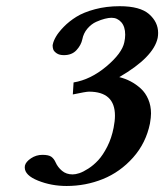

<svg xmlns="http://www.w3.org/2000/svg" viewBox="-20 -600 540 632"><path d="M347.2 -541.5Q337.9 -541.5 325.2 -538.3Q312.5 -535.2 296.6 -528.1Q280.8 -521 267.8 -505.9Q254.9 -490.7 251 -470.7Q247.1 -451.7 231.9 -435.1Q216.8 -418.5 190.4 -418.5Q175.3 -418.5 166.5 -424.6Q157.7 -430.7 155.5 -436.8Q153.3 -442.9 153.3 -449.2Q153.3 -450.2 153.3 -452.1L153.8 -453.6Q155.8 -464.8 164.1 -479.2Q172.4 -493.7 189.9 -511.7Q207.5 -529.8 231.4 -544.7Q255.4 -559.6 292.7 -569.6Q330.1 -579.6 374 -579.6Q440.9 -579.6 470.7 -553.5Q500.5 -527.3 500.5 -491.7Q500.5 -483.4 499 -475.1Q485.4 -411.6 372.6 -346.2Q392.6 -341.3 410.2 -332Q427.7 -322.8 443.4 -308.6Q459 -294.4 468 -273.2Q477.1 -252 477.1 -226.6Q477.1 -213.9 473.6 -193.4Q460.4 -128.9 418 -81.3Q375.5 -33.7 318.8 -10.7Q262.2 12.2 199.2 12.2Q148.9 12.2 105.2 -5.4Q61.5 -22.9 61.5 -48.8Q61.5 -52.7 62 -54.7Q64.9 -67.4 82 -78.9Q99.1 -90.3 119.6 -90.3Q140.1 -90.3 148.9 -84Q157.7 -77.6 163.1 -65.4Q169.9 -49.8 184.1 -37.8Q198.2 -25.9 219.2 -25.9Q228.5 -25.9 241.2 -30Q253.9 -34.2 271 -45.2Q288.1 -56.2 303.5 -72.8Q318.8 -89.4 333 -117.2Q347.2 -145 354 -179.7Q358.4 -202.1 358.4 -219.2Q358.4 -298.3 272.9 -298.3Q263.2 -298.3 219.7 -289.1L222.2 -328.6Q278.3 -337.9 330.1 -381.3Q381.8 -424.8 389.2 -460.9Q392.1 -474.1 392.1 -485.8Q392.1 -512.2 379.2 -526.9Q366.2 -541.5 347.2 -541.5Z"/></svg>

Font: LL
Style: Bold Italic
Weight: 700
Italic angle: -11.5°
Designer: Philipp H. Poll
Foundry: Philipp H. Poll
Version: Version 2.7.x